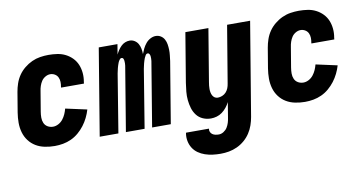

<svg xmlns="http://www.w3.org/2000/svg" viewBox="-73 -719 2146 1133"><g transform="rotate(-10 1000.0 -152.5)"><path d="M211 8Q181 8 151.5 2Q122 -4 98 -18.5Q74 -33 57 -55.5Q40 -78 32 -106Q24 -134 24 -164Q24 -194 29 -225L49 -345Q53 -369 61.5 -394Q70 -419 85 -441Q100 -463 121.5 -480.5Q143 -498 167 -509Q191 -520 216.5 -524Q242 -528 267 -528Q294 -528 320 -524Q346 -520 368.5 -508.5Q391 -497 408.5 -479Q426 -461 435.5 -438Q445 -415 447.5 -388.5Q450 -362 445 -335L444 -325H307V-329Q310 -344 309.5 -359Q309 -374 303 -386.5Q297 -399 284.5 -406.5Q272 -414 257 -414Q242 -414 227.5 -405.5Q213 -397 204.5 -384Q196 -371 191 -356Q186 -341 184 -326L164 -206Q161 -188 161 -170.5Q161 -153 167.5 -138Q174 -123 188.5 -114.5Q203 -106 221 -106Q237 -106 253 -114.5Q269 -123 280 -137Q291 -151 298 -167Q305 -183 309 -199L437 -171Q430 -147 418.5 -123.5Q407 -100 391 -79Q375 -58 354.5 -40.5Q334 -23 310 -12Q286 -1 261 3.5Q236 8 211 8Z M481 0 567 -520H679L669 -459Q675 -472 683 -484Q691 -496 701.5 -506.5Q712 -517 725.5 -522.5Q739 -528 753 -528Q769 -528 782.5 -519.5Q796 -511 803.5 -497.5Q811 -484 814 -468Q817 -452 817 -436Q823 -452 830.5 -467.5Q838 -483 849.5 -497Q861 -511 877 -519.5Q893 -528 909 -528Q926 -528 939.5 -519.5Q953 -511 960.5 -497Q968 -483 970.5 -467Q973 -451 973.5 -434.5Q974 -418 972 -401.5Q970 -385 968 -368L907 0H795L859 -387Q860 -394 860 -401Q860 -408 859.5 -415Q859 -422 855.5 -428.5Q852 -435 845 -435Q837 -435 832 -427Q827 -419 824 -411.5Q821 -404 818.5 -396Q816 -388 814 -380.5Q812 -373 810.5 -365Q809 -357 807 -349L750 0H638L702 -387Q703 -394 703 -401Q703 -408 702.5 -415Q702 -422 699 -428.5Q696 -435 688 -435Q681 -435 675.5 -427Q670 -419 667 -411.5Q664 -404 661.5 -396Q659 -388 657 -380.5Q655 -373 653.5 -365Q652 -357 650 -349L593 0Z M1167 223Q1143 223 1119.5 220Q1096 217 1074 209.5Q1052 202 1033.5 189Q1015 176 1003 157Q991 138 986.5 115Q982 92 986 68L987 65H1124V66Q1122 76 1126 85Q1130 94 1138 99.5Q1146 105 1156 107Q1166 109 1176 109Q1191 109 1205 100Q1219 91 1227 78Q1235 65 1239.5 50.5Q1244 36 1246 21L1261 -70Q1253 -54 1241 -39Q1229 -24 1214 -13Q1199 -2 1181.5 3Q1164 8 1147 8Q1121 8 1098.5 -2Q1076 -12 1061.5 -31Q1047 -50 1040 -73.5Q1033 -97 1030.5 -122Q1028 -147 1030.5 -173Q1033 -199 1037 -225L1086 -520H1224L1172 -206Q1170 -195 1169 -185Q1168 -175 1168 -164.5Q1168 -154 1170 -144Q1172 -134 1176.5 -125.5Q1181 -117 1189 -111.5Q1197 -106 1208 -106Q1221 -106 1234.5 -111.5Q1248 -117 1257.5 -127.5Q1267 -138 1272 -151Q1277 -164 1279 -178L1336 -520H1474L1381 40Q1377 64 1368.5 88.5Q1360 113 1345.5 135Q1331 157 1310.5 174.5Q1290 192 1266 203Q1242 214 1217 218.5Q1192 223 1167 223Z M1711 8Q1681 8 1651.5 2Q1622 -4 1598 -18.5Q1574 -33 1557 -55.5Q1540 -78 1532 -106Q1524 -134 1524 -164Q1524 -194 1529 -225L1549 -345Q1553 -369 1561.5 -394Q1570 -419 1585 -441Q1600 -463 1621.5 -480.5Q1643 -498 1667 -509Q1691 -520 1716.5 -524Q1742 -528 1767 -528Q1794 -528 1820 -524Q1846 -520 1868.5 -508.5Q1891 -497 1908.5 -479Q1926 -461 1935.5 -438Q1945 -415 1947.5 -388.5Q1950 -362 1945 -335L1944 -325H1807V-329Q1810 -344 1809.5 -359Q1809 -374 1803 -386.5Q1797 -399 1784.5 -406.5Q1772 -414 1757 -414Q1742 -414 1727.5 -405.5Q1713 -397 1704.5 -384Q1696 -371 1691 -356Q1686 -341 1684 -326L1664 -206Q1661 -188 1661 -170.5Q1661 -153 1667.5 -138Q1674 -123 1688.5 -114.5Q1703 -106 1721 -106Q1737 -106 1753 -114.5Q1769 -123 1780 -137Q1791 -151 1798 -167Q1805 -183 1809 -199L1937 -171Q1930 -147 1918.5 -123.5Q1907 -100 1891 -79Q1875 -58 1854.5 -40.5Q1834 -23 1810 -12Q1786 -1 1761 3.5Q1736 8 1711 8Z"/></g></svg>

Font: Iosevka Heavy
Style: Italic
Weight: 900
Italic angle: -9°
Monospace: yes
Designer: Belleve Invis
Foundry: Belleve Invis
Version: Version 32.5.0; ttfautohint (v1.8.4)